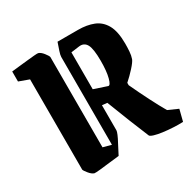

<svg xmlns="http://www.w3.org/2000/svg" viewBox="-143 -762 914 915"><g transform="rotate(-30 314.0 -304.5)"><path d="M438 -16Q420 -59 394.5 -122.5Q369 -186 345 -249Q338 -250 331 -250.5Q324 -251 317 -252V-114Q317 -108 310.5 -92.5Q304 -77 293 -57L265 -3Q243 -1 212 3Q181 7 155.5 9.5Q130 12 124 11Q111 7 97.5 -9.5Q84 -26 82 -33V-530L27 -550V-605Q44 -607 67.5 -609.5Q91 -612 114.5 -614.5Q138 -617 155.5 -618.5Q173 -620 178 -619Q191 -615 204 -598.5Q217 -582 219 -574V-77L264 -65V-548Q264 -558 270.5 -577.5Q277 -597 285 -620H398Q446 -620 482.5 -605.5Q519 -591 539.5 -554.5Q560 -518 560 -451Q560 -430 558.5 -408.5Q557 -387 551 -370Q546 -357 523 -331.5Q500 -306 475 -284V-271Q499 -219 526.5 -165Q554 -111 574 -77L628 -53L612 10Q588 11 559 9.5Q530 8 503.5 4.5Q477 1 459 -4.5Q441 -10 438 -16ZM389 -316Q400 -313 409 -347Q418 -381 418 -438Q418 -505 404.5 -529Q391 -553 362 -549L317 -543V-340Z"/></g></svg>

Font: Grenze Gotisch
Style: Bold
Weight: 700
Designer: Renata Polastri
Foundry: Omnibus-Type
Version: Version 1.001